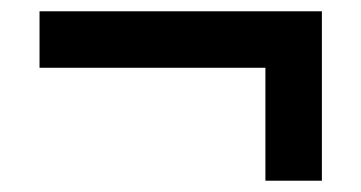

<svg xmlns="http://www.w3.org/2000/svg" viewBox="-20 -420 640 340"><path d="M50 -300V-400H550V-100H450V-300Z"/></svg>

Font: Matrix Sans
Style: Regular
Weight: 400
Designer: Brad Neil
Version: Version 1.100